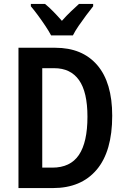

<svg xmlns="http://www.w3.org/2000/svg" viewBox="-20 -957 640 977"><path d="M551 -368Q551 -187 472 -93.5Q393 0 249 0H74V-714H261Q399 -714 475 -625.5Q551 -537 551 -368ZM425 -363Q425 -489 382 -549.5Q339 -610 256 -610H195V-104H246Q338 -104 381.5 -168.5Q425 -233 425 -363ZM240 -777Q229 -798 211 -825Q193 -852 173.5 -878.5Q154 -905 137 -925V-937H209Q229 -921 251 -898.5Q273 -876 295 -851Q320 -879 340 -898Q360 -917 382 -937H454V-925Q438 -905 418.5 -879Q399 -853 380.5 -826Q362 -799 351 -777Z"/></svg>

Font: Noto Sans Lao Looped Condensed SemiBold
Style: Regular
Weight: 600
Width: 3
Designer: Mark Frömberg, Ben Mitchell
Foundry: The Fontpad Ltd
Version: Version 1.002; ttfautohint (v1.8.4.7-5d5b)